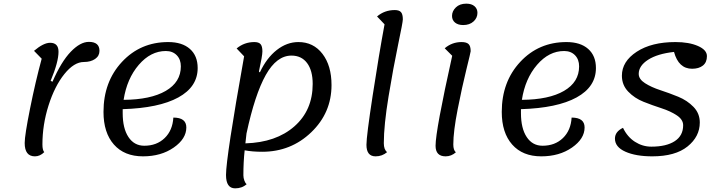

<svg xmlns="http://www.w3.org/2000/svg" viewBox="-20 -830 3935 1050"><path d="M171 25Q115 25 115 -48Q115 -90 144.5 -237Q174 -384 208 -509L166 -552Q218 -596 254 -596Q300 -596 300 -547Q300 -491 257 -388L267 -383Q315 -493 367 -547Q419 -601 466 -601Q524 -601 524 -552Q524 -524 500 -507.5Q476 -491 439 -491Q385 -491 332 -425Q279 -359 245.5 -253.5Q212 -148 212 -40Q212 -9 222 2Q199 25 171 25Z M762 25Q660 25 603 -39.5Q546 -104 546 -218Q546 -383 647 -491.5Q748 -600 900 -600Q976 -600 1018.5 -562.5Q1061 -525 1061 -458Q1061 -355 955 -297Q849 -239 651 -233V-211Q651 -128 682.5 -80.5Q714 -33 769 -33Q837 -33 880.5 -75Q924 -117 928 -187Q999 -187 999 -133Q999 -71 930 -23Q861 25 762 25ZM887 -551Q804 -551 739 -475.5Q674 -400 656 -284Q804 -285 886.5 -333Q969 -381 969 -467Q969 -505 946.5 -528Q924 -551 887 -551Z M1266 200Q1216 200 1216 127Q1216 32 1315 -522L1274 -565Q1316 -600 1371 -600Q1395 -600 1405 -588.5Q1415 -577 1415 -549Q1415 -525 1396 -439L1401 -434Q1438 -513 1493.5 -556.5Q1549 -600 1612 -600Q1694 -600 1743.5 -535.5Q1793 -471 1793 -365Q1793 -213 1682 -106.5Q1571 0 1414 0Q1360 0 1318 -8Q1311 55 1311 129Q1311 143 1316.5 158Q1322 173 1329 177Q1304 200 1266 200ZM1574 -526Q1493 -526 1433.5 -420Q1374 -314 1328 -100L1322 -46Q1490 -51 1590 -139Q1690 -227 1690 -371Q1690 -444 1659.5 -485Q1629 -526 1574 -526Z M2034 25Q1984 25 1984 -38Q1984 -85 2018 -307.5Q2052 -530 2083 -697L2042 -740Q2083 -775 2139 -775Q2163 -775 2173 -763.5Q2183 -752 2183 -724Q2183 -709 2157 -585Q2131 -461 2105 -303Q2079 -145 2079 -47Q2079 -12 2097 2Q2070 25 2034 25Z M2513 -693Q2485 -693 2468.5 -706.5Q2452 -720 2452 -743Q2452 -769 2473 -789.5Q2494 -810 2530 -810Q2559 -810 2575 -796Q2591 -782 2591 -760Q2591 -732 2569.5 -712.5Q2548 -693 2513 -693ZM2417 25Q2362 25 2362 -33Q2362 -116 2453 -525L2412 -566Q2452 -600 2504 -600Q2531 -600 2542.5 -589Q2554 -578 2554 -550Q2554 -545 2530.5 -450Q2507 -355 2483 -233Q2459 -111 2459 -40Q2459 -9 2473 3Q2448 25 2417 25Z M2940 25Q2838 25 2781 -39.5Q2724 -104 2724 -218Q2724 -383 2825 -491.5Q2926 -600 3078 -600Q3154 -600 3196.5 -562.5Q3239 -525 3239 -458Q3239 -355 3133 -297Q3027 -239 2829 -233V-211Q2829 -128 2860.5 -80.5Q2892 -33 2947 -33Q3015 -33 3058.5 -75Q3102 -117 3106 -187Q3177 -187 3177 -133Q3177 -71 3108 -23Q3039 25 2940 25ZM3065 -551Q2982 -551 2917 -475.5Q2852 -400 2834 -284Q2982 -285 3064.5 -333Q3147 -381 3147 -467Q3147 -505 3124.5 -528Q3102 -551 3065 -551Z M3547 25Q3457 25 3400 -0.5Q3343 -26 3343 -72Q3343 -110 3387 -131Q3411 -81 3452.5 -54.5Q3494 -28 3542 -28Q3624 -28 3670 -58Q3716 -88 3716 -145Q3716 -176 3681.5 -199Q3647 -222 3597.5 -238Q3548 -254 3499 -273.5Q3450 -293 3415.5 -329Q3381 -365 3381 -416Q3381 -494 3462 -547Q3543 -600 3674 -600Q3748 -600 3797 -578.5Q3846 -557 3846 -523Q3846 -489 3824 -471.5Q3802 -454 3765 -454Q3691 -454 3666 -546Q3575 -536 3524 -503Q3473 -470 3473 -426Q3473 -397 3507.5 -375Q3542 -353 3591 -337Q3640 -321 3689 -301Q3738 -281 3772.5 -245.5Q3807 -210 3807 -160Q3807 -83 3740 -29Q3673 25 3547 25Z"/></svg>

Font: Lemonada Light
Style: Regular
Weight: 300
Designer: Mohamed Gaber (Arabic), Eduardo Tunni (Latin)
Foundry: Kief Type Foundry
Version: Version 4.004